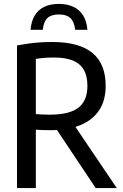

<svg xmlns="http://www.w3.org/2000/svg" viewBox="-20 -963 630 983"><path d="M67 0V-730.5Q94 -735.5 122.5 -739.5Q151 -743.5 182 -745.8Q213 -748 247.5 -748Q385.5 -748 453.2 -692Q521 -636 521 -523.5Q521 -449 487.5 -398.5Q454 -348 391 -322.2Q328 -296.5 238 -296.5Q214 -296.5 197 -297.2Q180 -298 163.5 -299V0ZM470 0 240.5 -344H345.5L578 0ZM236 -376Q335 -376 381.2 -411.5Q427.5 -447 427.5 -523.5Q427.5 -573 409.5 -605Q391.5 -637 353.8 -652.8Q316 -668.5 256.5 -668.5Q229 -668.5 207.2 -666.8Q185.5 -665 163.5 -661.5V-379Q177.5 -378 189 -377.2Q200.5 -376.5 211.8 -376.2Q223 -376 236 -376ZM136.5 -810.5Q140 -854.5 158 -884Q176 -913.5 207 -928.2Q238 -943 281.5 -943Q324.5 -943 356 -928Q387.5 -913 405.8 -883.5Q424 -854 427.5 -810.5H365Q360 -852.5 340.2 -870.8Q320.5 -889 281.5 -889Q242.5 -889 223 -870.8Q203.5 -852.5 199 -810.5Z"/></svg>

Font: Encode Sans SC Condensed Medium
Style: Regular
Weight: 500
Width: 3
Designer: Multiple Designers
Foundry: Impallari Type
Version: Version 3.002